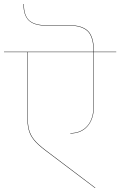

<svg xmlns="http://www.w3.org/2000/svg" viewBox="-30 -938 600 958"><path d="M437 -413V-678H108V-360Q108 -318 115 -291Q122 -264 140.5 -241Q159 -218 196 -190L446 -1L444 0L195 -188Q158 -216 139 -239.5Q120 -263 113 -290.5Q106 -318 106 -360V-678H-10V-680H550V-678H439V-413Q439 -345 407 -308.5Q375 -272 321 -272V-274Q374 -274 405.5 -309.5Q437 -345 437 -413ZM437 -680Q436 -755 407 -782.5Q378 -810 318 -810H201Q141 -810 114 -835.5Q87 -861 87 -918H89Q89 -861 115.5 -836.5Q142 -812 201 -812H318Q379 -812 408.5 -784Q438 -756 439 -680Z"/></svg>

Font: FiraGO Two
Style: Regular
Weight: 100
Designer: bBox Type
Foundry: bBox Type GmbH
Version: Version 1.001